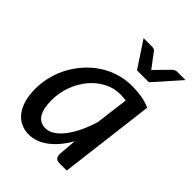

<svg xmlns="http://www.w3.org/2000/svg" viewBox="-209 -821 931 931"><g transform="rotate(45 256.0 -356.0)"><path d="M23.5 0ZM412 0H363Q344 0 337.5 -9.5Q331 -19 331 -32.5L339 -128Q321.5 -97 301 -72.2Q280.5 -47.5 257.5 -29.8Q234.5 -12 209.5 -2.5Q184.5 7 157.5 7Q127.5 7 103 -4.8Q78.5 -16.5 60.8 -39.2Q43 -62 33.2 -95.5Q23.5 -129 23.5 -172.5Q23.5 -217.5 34.8 -260.2Q46 -303 67 -341Q88 -379 117.2 -411Q146.5 -443 182.2 -466Q218 -489 259.5 -501.8Q301 -514.5 346.5 -514.5Q379.5 -514.5 411 -509.5Q442.5 -504.5 472.5 -491.5ZM193.5 -71.5Q217.5 -71.5 240.2 -86.8Q263 -102 283.5 -128.8Q304 -155.5 321.5 -192.2Q339 -229 352.5 -272.5L374 -442.5Q353.5 -445.5 334 -445.5Q289.5 -445.5 250.2 -424.5Q211 -403.5 181.8 -368.2Q152.5 -333 135.5 -286.8Q118.5 -240.5 118.5 -189.5Q118.5 -130.5 137.5 -101Q156.5 -71.5 193.5 -71.5ZM221.5 -717.5H282Q287.5 -717.5 292.5 -715.2Q297.5 -713 300 -710L350 -644L357 -634L366 -644L431 -710Q434.5 -712.5 440 -715Q445.5 -717.5 451 -717.5H509L391 -584.5H309.5Z"/></g></svg>

Font: Lato Medium
Style: Italic
Weight: 500
Italic angle: -7°
Designer: Lukasz Dziedzic
Foundry: tyPoland Lukasz Dziedzic
Version: Version 2.006; 2014-01-15